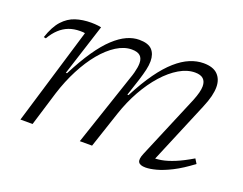

<svg xmlns="http://www.w3.org/2000/svg" viewBox="-86 -661 1053 831"><g transform="rotate(20 440.0 -245.0)"><path d="M660.5 -20 651 -41Q672 -39.5 697.8 -44Q723.5 -48.5 757 -62.2Q790.5 -76 832.5 -101L845.5 -80Q798.5 -44.5 760 -25Q721.5 -5.5 692.2 2.2Q663 10 642.5 10Q617 10 609.8 -2Q602.5 -14 614.5 -42.5L738 -336Q747 -358.5 751.2 -375.2Q755.5 -392 755.5 -404.5Q755.5 -427 743 -438.5Q730.5 -450 705 -450Q669 -450 632.2 -428.2Q595.5 -406.5 561.2 -368.2Q527 -330 498.2 -278.8Q469.5 -227.5 449.5 -168L393.5 0H337L448 -330.5Q454 -347 457.5 -360.5Q461 -374 462.8 -385Q464.5 -396 464.5 -405Q464.5 -427.5 452.2 -438.8Q440 -450 413.5 -450Q379 -450 343.5 -427.8Q308 -405.5 275.2 -366Q242.5 -326.5 215 -273.5Q187.5 -220.5 168 -159L119.5 0H63.5L198 -446.5Q194 -448 188 -448.2Q182 -448.5 176 -448.5Q147.5 -448.5 124.2 -439.8Q101 -431 81.8 -413.2Q62.5 -395.5 46.5 -368L36.5 -370Q54 -422.5 79.2 -450.2Q104.5 -478 137 -488.5Q169.5 -499 208.5 -499Q216.5 -499 224.8 -498.5Q233 -498 241 -497Q249 -496 255 -494.5L179 -257.5H184.5Q219 -325 251 -371.5Q283 -418 313.5 -446.2Q344 -474.5 372.8 -487.5Q401.5 -500.5 429.5 -500.5Q471 -500.5 488.8 -481.5Q506.5 -462.5 506.5 -429.5Q506.5 -411 501.5 -389.2Q496.5 -367.5 487 -337L461.5 -259.5H467Q501.5 -326 534.5 -372Q567.5 -418 599.8 -446.2Q632 -474.5 663.5 -487.5Q695 -500.5 726 -500.5Q770 -500.5 791.2 -479Q812.5 -457.5 812.5 -421.5Q812.5 -402.5 806.8 -378.8Q801 -355 787.5 -323Z"/></g></svg>

Font: Newsreader 9pt Light
Style: Italic
Weight: 300
Italic angle: -17°
Designer: Hugues Gentile
Foundry: Production Type
Version: Version 1.003